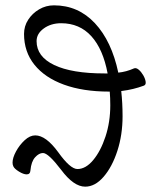

<svg xmlns="http://www.w3.org/2000/svg" viewBox="-20 -686 566 719"><path d="M299 13Q256 13 209 -50Q161 -113 141 -113Q126 -113 111.5 -97Q97 -81 94 -48Q93 -33 80 -33Q68 -33 51 -43.5Q34 -54 30 -63Q27 -69 27 -77Q27 -95 40 -119Q53 -143 72.5 -161Q92 -179 112 -179Q152 -179 198 -116Q243 -53 270 -53Q301 -53 329 -86.5Q357 -120 375 -174.5Q393 -229 393 -292Q393 -319 391 -343H388Q291 -343 219.5 -369Q148 -395 109 -443.5Q70 -492 70 -559Q70 -588 85.5 -612Q101 -636 126.5 -651Q152 -666 182 -666Q273 -666 335.5 -599Q398 -532 423 -414Q453 -417 482 -430Q490 -433 499.5 -425Q509 -417 516.5 -404Q524 -391 525.5 -379.5Q527 -368 518 -365Q499 -358 478.5 -353Q458 -348 434 -345Q439 -300 439 -251Q439 -181 419.5 -121Q400 -61 368 -24Q336 13 299 13ZM117 -532Q117 -474 183 -442.5Q249 -411 371 -411Q378 -411 383 -411Q366 -502 322 -550.5Q278 -599 209 -599Q171 -599 144 -579.5Q117 -560 117 -532Z"/></svg>

Font: Junicode
Style: Italic
Weight: 400
Italic angle: -11°
Designer: Peter S. Baker
Version: Version 2.100; ttfautohint (v1.8.4)